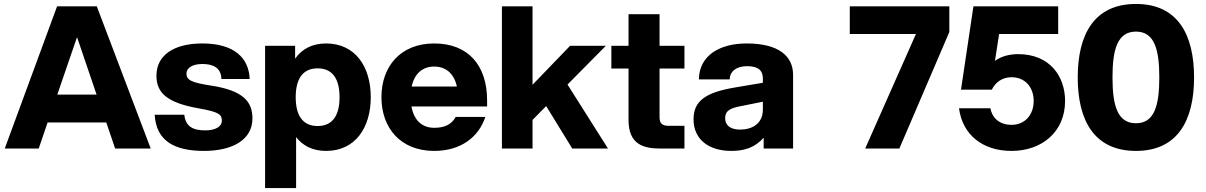

<svg xmlns="http://www.w3.org/2000/svg" viewBox="-20 -752 6103 972"><path d="M563 0H743L470 -720H269L4 0H176L221 -132H518ZM270 -273 370 -564 469 -273Z M1013 12C1158 12 1258 -45 1258 -152C1258 -239 1210 -294 1047 -319C947 -334 924 -348 924 -379C924 -410 957 -428 1004 -428C1052 -428 1099 -414 1101 -352H1244C1240 -457 1168 -532 1004 -532C861 -532 772 -473 772 -369C772 -283 823 -232 988 -203C1090 -185 1103 -172 1103 -141C1103 -109 1067 -92 1020 -92C958 -92 920 -110 913 -171H763C771 -37 865 12 1013 12Z M1322 -520V200H1479V-58C1513 -14 1563 12 1631 12C1778 12 1857 -105 1857 -260C1857 -415 1778 -532 1631 -532C1559 -532 1508 -503 1474 -455V-520ZM1477 -260C1477 -349 1510 -406 1588 -406C1666 -406 1699 -349 1699 -260C1699 -171 1666 -114 1588 -114C1510 -114 1477 -171 1477 -260Z M2178 12C2312 12 2403 -57 2437 -160H2287C2267 -124 2234 -105 2178 -105C2115 -105 2075 -145 2063 -213H2446V-243C2446 -422 2350 -532 2178 -532C2007 -532 1911 -415 1911 -260C1911 -105 2007 12 2178 12ZM2064 -314C2078 -378 2118 -415 2178 -415C2239 -415 2279 -378 2293 -314Z M2521 0H2676V-145L2745 -215L2877 0H3058L2853 -324L3047 -520H2866L2676 -323V-720H2521Z M3162 -680V-520H3075V-405H3162V-144C3162 -21 3237 0 3323 0H3445V-115H3366C3330 -115 3319 -129 3319 -160V-405H3445V-520H3319V-680Z M3846 0H3995V-373C3995 -471 3918 -532 3760 -532C3624 -532 3520 -472 3518 -350H3674C3675 -391 3708 -417 3762 -417C3825 -417 3842 -390 3842 -354V-333L3700 -309C3552 -284 3491 -241 3491 -148C3491 -44 3571 12 3682 12C3749 12 3802 -5 3846 -55ZM3651 -154C3651 -192 3678 -205 3732 -215L3842 -237V-198C3842 -125 3787 -96 3727 -96C3677 -96 3651 -118 3651 -154Z M4360 0H4533L4786 -590V-720H4282V-580H4617Z M5101 12C5255 12 5372 -85 5372 -241C5372 -363 5297 -478 5134 -478C5093 -478 5050 -468 5017 -444L5038 -580H5337V-720H4908L4845 -298H5001C5019 -334 5052 -361 5101 -361C5169 -361 5213 -311 5213 -241C5213 -171 5169 -120 5101 -120C5038 -120 5002 -157 4994 -204H4835C4852 -72 4952 12 5101 12Z M5731 12C5943 12 6025 -144 6025 -360C6025 -576 5943 -732 5731 -732C5518 -732 5436 -576 5436 -360C5436 -144 5518 12 5731 12ZM5612 -360C5612 -502 5637 -592 5731 -592C5824 -592 5849 -502 5849 -360C5849 -218 5824 -128 5731 -128C5637 -128 5612 -218 5612 -360Z"/></svg>

Font: Aspekta 750
Style: Regular
Weight: 750
Designer: Ivo Dolenc
Version: Version 2.000